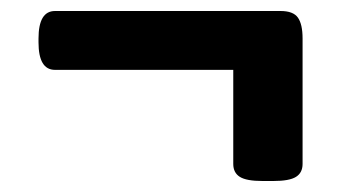

<svg xmlns="http://www.w3.org/2000/svg" viewBox="-20 -396 640 349"><path d="M457 -67Q428 -67 416 -74.5Q404 -82 404 -98V-269H80Q50 -269 50 -319V-326Q50 -376 80 -376H490Q513 -376 521.5 -364Q530 -352 530 -326V-98Q530 -82 518 -74.5Q506 -67 477 -67Z"/></svg>

Font: Asap Expanded
Style: Bold
Weight: 700
Width: 7
Designer: Pablo Cosgaya
Foundry: Omnibus-Type
Version: Version 3.001; ttfautohint (v1.8.4.7-5d5b)